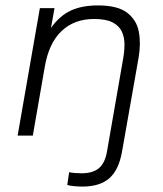

<svg xmlns="http://www.w3.org/2000/svg" viewBox="-20 -500 600 708"><path d="M284 188Q270 188 253.5 186.5Q237 185 228 182L235 135Q244 137 256.5 138Q269 139 281 139Q323 139 345.5 119.5Q368 100 375 56L434 -283Q439 -310 439 -336.5Q439 -363 429 -384Q419 -405 395 -417.5Q371 -430 327 -430Q254 -430 207 -385.5Q160 -341 145 -253L101 0H45L127 -470H181L168 -397Q200 -442 241 -461Q282 -480 341 -480Q414 -480 449 -453Q484 -426 492 -382.5Q500 -339 491 -287L430 59Q418 127 383 157.5Q348 188 284 188Z"/></svg>

Font: Gantari Light
Style: Italic
Weight: 300
Italic angle: -10°
Version: Version 1.000